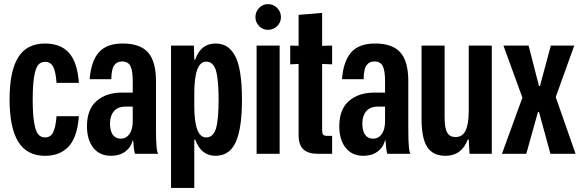

<svg xmlns="http://www.w3.org/2000/svg" viewBox="-20 -753 2847 940"><path d="M200.2 9.8Q112.3 9.8 69.6 -58.6Q26.9 -127 26.9 -267.1Q26.9 -404.8 69.1 -472.4Q111.3 -540 200.2 -540Q276.4 -540 317.6 -494.4Q358.9 -448.7 366.2 -347.2H256.8Q252.9 -401.9 240.5 -426Q228 -450.2 200.2 -450.2Q179.7 -450.2 167 -435.1Q154.3 -419.9 147.2 -378.4Q140.1 -336.9 140.1 -265.1Q140.1 -194.8 147 -153.6Q153.8 -112.3 166.5 -96.2Q179.2 -80.1 200.2 -80.1Q227.1 -80.1 239.7 -104.2Q252.4 -128.4 256.8 -184.1H366.2Q362.3 -129.4 348.1 -90.8Q334 -52.2 311.3 -30.8Q288.6 -9.3 261.5 0.2Q234.4 9.8 200.2 9.8Z M523.9 9.8Q467.8 9.8 436.8 -29.5Q405.8 -68.8 405.8 -134.8Q405.8 -217.8 453.1 -258.8Q500.5 -299.8 578.6 -299.8H629.9V-356Q629.9 -406.7 618.7 -429.4Q607.4 -452.1 577.6 -452.1Q551.8 -452.1 538.6 -432.6Q525.4 -413.1 524.9 -365.2H418.9Q425.8 -453.1 463.9 -496.6Q502 -540 580.6 -540Q666 -540 704.8 -496.3Q743.7 -452.6 743.7 -355V-118.2Q743.7 -9.8 754.9 0H640.6Q635.3 -18.6 631.8 -65.9H629.9Q620.6 -30.8 592.5 -10.5Q564.5 9.8 523.9 9.8ZM518.6 -148.9Q518.6 -111.8 532.2 -93Q545.9 -74.2 570.8 -74.2Q597.7 -74.2 613.8 -96.7Q629.9 -119.1 629.9 -160.2V-231H593.8Q556.6 -231 537.6 -208.3Q518.6 -185.5 518.6 -148.9Z M817.4 167V-529.8H929.2L931.2 -460.9H935.5Q962.9 -540 1035.2 -540Q1065.4 -540 1088.1 -526.9Q1110.8 -513.7 1128.7 -483.4Q1146.5 -453.1 1155.5 -398.4Q1164.6 -343.8 1164.6 -265.1Q1164.6 -123.5 1134 -56.9Q1103.5 9.8 1035.2 9.8Q964.4 9.8 935.5 -69.8H931.2V167ZM931.2 -234.9Q931.2 -80.1 989.3 -80.1Q1023.4 -80.1 1036.9 -122.6Q1050.3 -165 1050.3 -265.1Q1050.3 -362.8 1037.4 -407Q1024.4 -451.2 989.3 -451.2Q931.2 -451.2 931.2 -294.9Z M1236.3 0V-529.8H1349.1V0ZM1230.5 -668.9Q1230.5 -695.3 1248.5 -714.1Q1266.6 -732.9 1291.5 -732.9Q1318.4 -732.9 1336.9 -714.1Q1355.5 -695.3 1355.5 -668.9Q1355.5 -643.6 1336.9 -625.2Q1318.4 -606.9 1291.5 -606.9Q1266.6 -606.9 1248.5 -625.5Q1230.5 -644 1230.5 -668.9Z M1536.1 0Q1488.8 0 1465.3 -21.7Q1441.9 -43.5 1441.9 -90.8V-439.9L1400.9 -438V-529.8L1441.9 -528.8V-680.2L1557.1 -689.9V-528.8L1606 -529.8V-438L1557.1 -439.9V-115.2Q1557.1 -100.1 1562 -94Q1566.9 -87.9 1580.1 -87.9H1606V0Z M1759.3 9.8Q1703.1 9.8 1672.1 -29.5Q1641.1 -68.8 1641.1 -134.8Q1641.1 -217.8 1688.5 -258.8Q1735.8 -299.8 1814 -299.8H1865.2V-356Q1865.2 -406.7 1854 -429.4Q1842.8 -452.1 1813 -452.1Q1787.1 -452.1 1773.9 -432.6Q1760.7 -413.1 1760.3 -365.2H1654.3Q1661.1 -453.1 1699.2 -496.6Q1737.3 -540 1815.9 -540Q1901.4 -540 1940.2 -496.3Q1979 -452.6 1979 -355V-118.2Q1979 -9.8 1990.2 0H1876Q1870.6 -18.6 1867.2 -65.9H1865.2Q1856 -30.8 1827.9 -10.5Q1799.8 9.8 1759.3 9.8ZM1753.9 -148.9Q1753.9 -111.8 1767.6 -93Q1781.2 -74.2 1806.2 -74.2Q1833 -74.2 1849.1 -96.7Q1865.2 -119.1 1865.2 -160.2V-231H1829.1Q1792 -231 1772.9 -208.3Q1753.9 -185.5 1753.9 -148.9Z M2160.6 9.8Q2100.1 9.8 2072 -32.7Q2043.9 -75.2 2043.9 -169.9V-529.8H2156.7V-180.2Q2156.7 -124.5 2169.7 -103.3Q2182.6 -82 2210 -82Q2245.1 -82 2260 -115Q2274.9 -147.9 2274.9 -210.9V-529.8H2387.7V0H2278.8L2274.9 -69.8H2270Q2240.2 9.8 2160.6 9.8Z M2437.5 0 2537.6 -274.9 2444.8 -529.8H2567.9L2618.7 -332H2623.5L2676.8 -529.8H2791.5L2700.7 -277.8L2797.9 0H2674.8L2618.7 -205.1H2613.8L2556.6 0Z"/></svg>

Font: Lumene Sans Condensed
Style: Bold
Weight: 600
Width: 3
Designer: Deni Anggara
Version: Version 1.003;Glyphs 3.1.2 (3151)